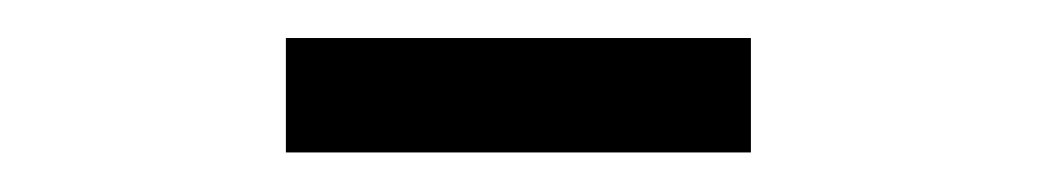

<svg xmlns="http://www.w3.org/2000/svg" viewBox="-20 -638 540 100"><path d="M128.9 -618.2H371.1V-558.6H128.9Z"/></svg>

Font: BabelStone Xiangqi
Style: Regular
Weight: 400
Designer: Andrew West
Foundry: BabelStone
Version: Version 11.000 June 09, 2018